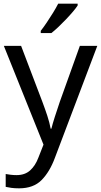

<svg xmlns="http://www.w3.org/2000/svg" viewBox="-20 -786 550 1046"><path d="M1 -536H95L211 -231Q226 -191 238 -154.5Q250 -118 256 -85H260Q266 -110 279 -150.5Q292 -191 306 -232L415 -536H510L279 74Q251 150 206.5 195Q162 240 84 240Q60 240 42 237.5Q24 235 11 232V162Q22 164 37.5 166Q53 168 70 168Q116 168 144.5 142Q173 116 189 73L217 2ZM403 -756Q394 -742 377 -722Q360 -702 339.5 -680.5Q319 -659 298.5 -639.5Q278 -620 260 -606H202V-618Q217 -637 234.5 -663Q252 -689 269 -716.5Q286 -744 297 -766H403Z"/></svg>

Font: Noto Sans Balinese
Style: Regular
Weight: 400
Designer: Aditya Bayu, David Williams
Foundry: David Williams
Version: Version 2.003